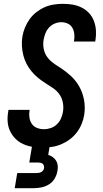

<svg xmlns="http://www.w3.org/2000/svg" viewBox="-20 -763 540 1003"><path d="M201 8Q175 8 149.5 4Q124 0 101 -10.5Q78 -21 60.5 -38.5Q43 -56 32.5 -78.5Q22 -101 20 -127Q18 -153 23 -180L24 -189H135L134 -184Q131 -166 134 -147.5Q137 -129 147 -115Q157 -101 174 -94.5Q191 -88 209 -88Q227 -88 245 -94Q263 -100 277 -113.5Q291 -127 298.5 -144Q306 -161 309 -179Q313 -204 308 -228.5Q303 -253 289.5 -271.5Q276 -290 256 -303.5Q236 -317 216 -329.5Q196 -342 178 -357Q160 -372 145 -390Q130 -408 119 -429Q108 -450 102 -473.5Q96 -497 94.5 -522Q93 -547 97 -572Q101 -596 110.5 -619Q120 -642 134.5 -662.5Q149 -683 169.5 -699Q190 -715 212.5 -725Q235 -735 259.5 -739Q284 -743 308 -743Q334 -743 358.5 -739Q383 -735 405.5 -724Q428 -713 444.5 -695.5Q461 -678 470 -655Q479 -632 481 -606.5Q483 -581 479 -555L477 -546H366L367 -551Q370 -569 368 -586.5Q366 -604 357.5 -618.5Q349 -633 333.5 -640Q318 -647 300 -647Q283 -647 266 -640Q249 -633 236.5 -619.5Q224 -606 217.5 -589.5Q211 -573 208 -556Q204 -533 208 -510Q212 -487 224 -469Q236 -451 253.5 -437.5Q271 -424 290 -412H291Q322 -392 349 -367.5Q376 -343 394 -311Q412 -279 419 -241Q426 -203 420 -163Q416 -139 406.5 -115.5Q397 -92 381 -71Q365 -50 344 -34.5Q323 -19 299 -9Q275 1 250 4.5Q225 8 201 8ZM57 220 70 141H170Q176 141 182.5 140Q189 139 195 136Q201 133 205 127.5Q209 122 210 116Q211 110 209.5 103.5Q208 97 203.5 93Q199 89 192.5 87.5Q186 86 179 86H133L162 -88H254L232 46Q245 50 256 58Q267 66 273.5 77Q280 88 281.5 102Q283 116 280 130Q277 150 266 169Q255 188 237 199.5Q219 211 198 215.5Q177 220 157 220Z"/></svg>

Font: Iosevka Term Curly Oblique
Style: Bold
Weight: 700
Italic angle: -9°
Designer: Belleve Invis
Foundry: Belleve Invis
Version: Version 32.3.0